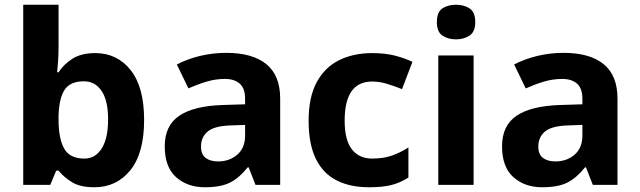

<svg xmlns="http://www.w3.org/2000/svg" viewBox="-20 -780 2700 810"><path d="M227 -583Q227 -552 225 -522Q223 -492 221 -475H227Q249 -509 286 -532.5Q323 -556 382 -556Q474 -556 531 -484.5Q588 -413 588 -274Q588 -134 530 -62Q472 10 378 10Q318 10 283.5 -11.5Q249 -33 227 -60H217L192 0H78V-760H227ZM334 -437Q276 -437 252.5 -401Q229 -365 227 -291V-275Q227 -196 250.5 -153.5Q274 -111 336 -111Q382 -111 409 -153.5Q436 -196 436 -276Q436 -356 408.5 -396.5Q381 -437 334 -437Z M935 -557Q1045 -557 1103.5 -509.5Q1162 -462 1162 -364V0H1058L1029 -74H1025Q990 -30 951 -10Q912 10 844 10Q771 10 723 -32.5Q675 -75 675 -163Q675 -250 736 -291.5Q797 -333 919 -337L1014 -340V-364Q1014 -407 991.5 -427Q969 -447 929 -447Q889 -447 851 -435.5Q813 -424 775 -407L726 -508Q770 -531 823.5 -544Q877 -557 935 -557ZM956 -251Q884 -249 856 -225Q828 -201 828 -162Q828 -128 848 -113.5Q868 -99 900 -99Q948 -99 981 -127.5Q1014 -156 1014 -208V-253Z M1537 10Q1456 10 1399 -19.5Q1342 -49 1312 -111Q1282 -173 1282 -270Q1282 -370 1316 -433Q1350 -496 1410.5 -526Q1471 -556 1550 -556Q1606 -556 1647.5 -545Q1689 -534 1720 -519L1676 -404Q1641 -418 1610.5 -427Q1580 -436 1550 -436Q1434 -436 1434 -271Q1434 -189 1464.5 -150Q1495 -111 1550 -111Q1597 -111 1633 -123.5Q1669 -136 1703 -158V-31Q1669 -9 1631.5 0.5Q1594 10 1537 10Z M1978 -546V0H1829V-546ZM1904 -760Q1937 -760 1961 -744.5Q1985 -729 1985 -686.8Q1985 -646 1961 -630Q1937 -614 1904 -614Q1869.7 -614 1846.4 -630Q1823 -646 1823 -686.8Q1823 -729 1846.4 -744.5Q1869.7 -760 1904 -760Z M2358 -557Q2468 -557 2526.5 -509.5Q2585 -462 2585 -364V0H2481L2452 -74H2448Q2413 -30 2374 -10Q2335 10 2267 10Q2194 10 2146 -32.5Q2098 -75 2098 -163Q2098 -250 2159 -291.5Q2220 -333 2342 -337L2437 -340V-364Q2437 -407 2414.5 -427Q2392 -447 2352 -447Q2312 -447 2274 -435.5Q2236 -424 2198 -407L2149 -508Q2193 -531 2246.5 -544Q2300 -557 2358 -557ZM2379 -251Q2307 -249 2279 -225Q2251 -201 2251 -162Q2251 -128 2271 -113.5Q2291 -99 2323 -99Q2371 -99 2404 -127.5Q2437 -156 2437 -208V-253Z"/></svg>

Font: Noto Sans Tangsa
Style: Regular
Weight: 400
Designer: David Williams
Foundry: Google LLC
Version: Version 1.504